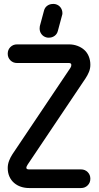

<svg xmlns="http://www.w3.org/2000/svg" viewBox="-20 -949 498 969"><path d="M66 -631Q46 -631 32.5 -644.5Q19 -658 19 -678Q19 -698 32.5 -711.5Q46 -725 66 -725H328Q351 -725 371 -717.5Q391 -710 405.5 -697Q420 -684 428 -664.5Q436 -645 436 -622Q436 -603 429 -586Q422 -569 412 -554L120 -119Q117 -114 115 -110Q113 -106 113 -102Q113 -94 127 -94H389Q409 -94 422.5 -80.5Q436 -67 436 -47Q436 -27 422.5 -13.5Q409 0 389 0H127Q105 0 85.5 -6.5Q66 -13 51 -26Q36 -39 27.5 -58Q19 -77 19 -101Q19 -120 26 -138Q33 -156 43 -171L335 -606Q340 -613 340 -621Q340 -631 328 -631ZM202 -895Q206 -911 218.5 -920Q231 -929 247 -929H253Q256 -929 260 -928Q276 -924 285.5 -911.5Q295 -899 295 -882Q295 -879 294.5 -876.5Q294 -874 293 -871L272 -793Q268 -777 255.5 -768Q243 -759 228 -759H221Q218 -759 215 -760Q199 -764 189.5 -776.5Q180 -789 180 -805Q180 -809 180.5 -811.5Q181 -814 181 -817Z"/></svg>

Font: VDS
Style: Regular
Weight: 400
Designer: artmaker
Foundry: artmaker
Version: Version 1.000 2009 initial release